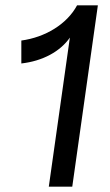

<svg xmlns="http://www.w3.org/2000/svg" viewBox="-20 -700 412 720"><path d="M163 0H251L347 -680H269C231 -609 149 -560 60 -548V-462C140 -471 206 -507 242 -559Z"/></svg>

Font: Ronzino Oblique
Style: Italic
Weight: 400
Italic angle: -8°
Designer: Nunzio Mazzaferro
Foundry: Collletttivo
Version: Version 1.000;Glyphs 3.3 (3337)